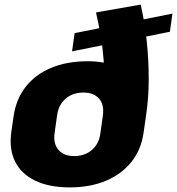

<svg xmlns="http://www.w3.org/2000/svg" viewBox="-20 -803 769 834"><path d="M283 11Q194 11 133.5 -18Q73 -47 46 -100.5Q19 -154 29 -229L39 -298Q50 -373 92 -426.5Q134 -480 203 -508.5Q272 -537 360 -537Q430 -537 478 -517Q526 -497 550.5 -461.5Q575 -426 573 -381L432 -437Q434 -492 430 -544Q426 -596 417.5 -646.5Q409 -697 397 -749L591 -783Q609 -705 617.5 -623Q626 -541 626 -459.5Q626 -378 614 -298L604 -229Q594 -154 551.5 -100.5Q509 -47 440.5 -18Q372 11 283 11ZM302 -125Q348 -125 379 -151.5Q410 -178 416 -224L427 -302Q433 -349 410 -375Q387 -401 341 -401Q311 -401 287 -389Q263 -377 247.5 -355Q232 -333 228 -302L217 -224Q211 -179 234 -152Q257 -125 302 -125ZM304 -659 729 -744 718 -665 293 -580Z"/></svg>

Font: Pathway Extreme SemiCondensed ExtraBold
Style: Italic
Weight: 800
Width: 4
Italic angle: -8°
Version: Version 1.001;gftools[0.9.26]